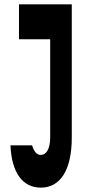

<svg xmlns="http://www.w3.org/2000/svg" viewBox="-20 -640 440 880"><path d="M67 -460H210V-10C210 39 194 70 167 70C148 70 136 55 127 26H28C33 150 83 220 167 220C258 220 309 137 309 -10V-620H67Z"/></svg>

Font: Yard Headline
Style: Regular
Weight: 400
Monospace: yes
Designer: Roman Shamin
Foundry: Evil Martians
Version: Version 1.000